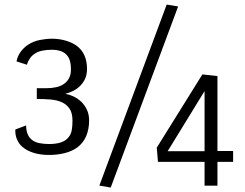

<svg xmlns="http://www.w3.org/2000/svg" viewBox="-20 -823 1086 851"><path d="M53.2 -550.8Q57.6 -574.2 71.3 -593Q85 -611.8 104 -624.5Q127.9 -640.1 156.5 -645.8Q185.1 -651.4 210.9 -651.4Q241.7 -651.4 269.8 -643.3Q297.9 -635.3 318.4 -621.1Q342.8 -603.5 354.2 -577.4Q365.7 -551.3 365.7 -517.6Q365.7 -491.2 356.2 -471.9Q346.7 -452.6 332.3 -439.5Q317.9 -426.3 300.8 -418.5Q283.7 -410.6 269 -407.2Q288.1 -403.8 307.1 -394.8Q326.2 -385.7 341.1 -371.1Q356 -356.4 365.5 -335.9Q375 -315.4 375 -289.1Q375 -251 362.1 -220Q349.1 -189 321.8 -168.9Q298.3 -152.3 266.4 -144.3Q234.4 -136.2 196.8 -136.2Q180.7 -136.2 164.3 -138.2Q147.9 -140.1 132.6 -144.5Q117.2 -148.9 103.3 -156Q89.4 -163.1 78.1 -172.9Q63 -186.5 54.9 -206.1Q46.9 -225.6 47.9 -249L95.7 -267.1Q95.7 -247.6 101.3 -231.9Q106.9 -216.3 117.7 -206.5Q131.8 -193.4 152.8 -189Q173.8 -184.6 197.3 -184.6Q226.6 -184.6 248.5 -191.4Q270.5 -198.2 283.2 -213.9Q294.4 -226.6 297.9 -245.6Q301.3 -264.6 301.3 -287.6Q301.3 -322.3 288.1 -341.6Q274.9 -360.8 252.9 -370.4Q231 -379.9 202.4 -382.1Q173.8 -384.3 143.1 -384.3V-432.1H186.5Q208.5 -432.1 228 -436.3Q247.6 -440.4 262.2 -450.2Q276.9 -460 285.6 -475.8Q294.4 -491.7 294.4 -515.1Q294.4 -538.6 289.1 -555.7Q283.7 -572.8 271.5 -583.5Q260.7 -593.3 245.1 -597.9Q229.5 -602.5 211.9 -602.5Q188.5 -602.5 168 -598.6Q147.5 -594.7 131.8 -583.5Q120.1 -575.7 111.8 -563Q103.5 -550.3 99.1 -536.1ZM718.8 -802.7 769.5 -794.4 470.7 8.3 420.4 -0.5ZM886.7 -419.4 723.1 -152.8H886.7ZM877 -493.2 943.8 -485.8V-153.8H1013.2V-105.5H943.8V0H886.7V-105.5H680.2L674.8 -168.5Z"/></svg>

Font: Metrophobic
Style: Regular
Weight: 400
Designer: vernon adams
Foundry: vernon adams
Version: Version 1.000